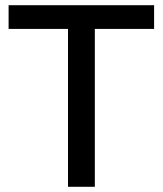

<svg xmlns="http://www.w3.org/2000/svg" viewBox="-20 -717 626 737"><path d="M344 0H241V-606H13V-697H571.5V-606H344Z"/></svg>

Font: Acari Sans Neue SemiBold
Style: Regular
Weight: 600
Designer: Alfredo Marco Pradil (font), Cristiano Sobral (main changes)
Foundry: Hanken Design Co. (font), Cristiano Sobral (main changes)
Version: Version 2.459;March 19, 2022;FontCreator 14.0.0.2808 64-bit;